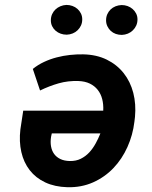

<svg xmlns="http://www.w3.org/2000/svg" viewBox="-20 -762 627 791"><path d="M322.3 -538.1Q377.4 -537.1 419.7 -516.4Q461.9 -495.6 489.5 -460.7Q517.1 -425.8 529.1 -379.4Q541 -333 536.1 -280.3L533.7 -260.3Q527.3 -206.1 505.1 -156.5Q482.9 -106.9 447.3 -69.6Q411.6 -32.2 363.5 -10.7Q315.4 10.7 257.8 9.3Q205.6 7.8 166.5 -10.5Q127.4 -28.8 102.5 -60.8Q77.6 -92.8 67.9 -135.7Q58.1 -178.7 64 -229L75.7 -306.2H405.3Q406.7 -331.5 401.1 -353.5Q395.5 -375.5 382.6 -391.8Q369.6 -408.2 349.9 -417.7Q330.1 -427.2 303.2 -428.2Q260.3 -429.7 221.7 -418.7Q183.1 -407.7 145 -389.2L115.2 -478Q136.2 -495.1 161.4 -506.8Q186.5 -518.6 213.6 -525.6Q240.7 -532.7 268.3 -535.6Q295.9 -538.6 322.3 -538.1ZM267.6 -98.6Q293 -98.1 312.7 -107.9Q332.5 -117.7 347.7 -134Q362.8 -150.4 374 -170.9Q385.3 -191.4 393.6 -212.4H193.4L190.4 -198.7Q187 -177.2 190.2 -159.2Q193.4 -141.1 202.9 -127.9Q212.4 -114.7 228.5 -106.9Q244.6 -99.1 267.6 -98.6ZM189.5 -678.2Q189.5 -691.9 194.6 -703.4Q199.7 -714.8 208.5 -723.1Q217.3 -731.4 229 -736.3Q240.7 -741.2 253.9 -741.7Q266.6 -741.7 278.3 -737.5Q290 -733.4 299.1 -725.3Q308.1 -717.3 313.5 -706.3Q318.8 -695.3 318.8 -682.1Q318.8 -668.5 313.7 -657.2Q308.6 -646 299.8 -637.5Q291 -628.9 279.5 -624.3Q268.1 -619.6 254.9 -619.1Q241.7 -619.1 230 -623.3Q218.3 -627.4 209.2 -635.3Q200.2 -643.1 194.8 -654.1Q189.5 -665 189.5 -678.2ZM417 -678.2Q417 -691.9 421.9 -703.1Q426.8 -714.4 435.5 -722.9Q444.3 -731.4 456.1 -736.1Q467.8 -740.7 481 -741.2Q493.7 -741.2 505.4 -737.1Q517.1 -732.9 526.1 -725.1Q535.2 -717.3 540.8 -706.3Q546.4 -695.3 546.4 -682.1Q546.4 -668.5 541.3 -657Q536.1 -645.5 527.3 -637Q518.6 -628.4 506.8 -623.5Q495.1 -618.7 481.9 -618.2Q468.8 -618.2 457 -622.3Q445.3 -626.5 436.5 -634.5Q427.7 -642.6 422.4 -653.8Q417 -665 417 -678.2Z"/></svg>

Font: Roboto Mono
Style: Bold Italic
Weight: 700
Designer: Google
Version: Version 2.000985; 2015; ttfautohint (v1.3)